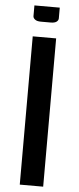

<svg xmlns="http://www.w3.org/2000/svg" viewBox="-63 -989 418 1021"><g transform="rotate(5 146.0 -478.0)"><path d="M78.1 -956.1H213.4V-898.9Q213.4 -888.2 203.4 -880.6Q193.4 -873 171.9 -873H119.6Q98.6 -873 88.4 -881.1Q78.1 -889.2 78.1 -898.9ZM83.5 -791.5H208.5V0H83.5Z"/></g></svg>

Font: Resagnicto
Style: Bold
Weight: 700
Version: Version 0.9991